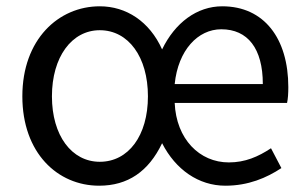

<svg xmlns="http://www.w3.org/2000/svg" viewBox="-20 -577 977 610"><path d="M295 13C386 13 452 -32 495 -122C538 -38 611 13 696 13C769 13 827 -12 874 -43L841 -106C800 -79 759 -61 707 -61C614 -61 540 -135 535 -250H892C895 -263 896 -281 896 -300C896 -455 819 -557 686 -557C606 -557 536 -505 495 -420C455 -509 381 -557 297 -557C166 -557 51 -452 51 -271C51 -91 163 13 295 13ZM815 -310H535C546 -418 609 -484 683 -484C767 -484 815 -423 815 -310ZM297 -63C208 -63 145 -146 145 -271C145 -396 208 -481 297 -481C388 -481 450 -396 450 -271C450 -146 388 -63 297 -63Z"/></svg>

Font: Spoqa Han Sans Neo
Style: Regular
Weight: 400
Designer: [Spoqa Han Sans Neo] Dong-huui Kim ___ Younghwa Kang ___ Yujin Lee ___ [Noto Sans] Ryoko NISHIZUKA ____ (kana & ideograp
Foundry: Spoqa (http://www.spoqa-han-sans.com)
Version: Version 1.100;hotconv 1.0.109;makeotfexe 2.5.65596